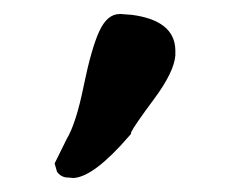

<svg xmlns="http://www.w3.org/2000/svg" viewBox="-20 -720 324 271"><path d="M150.9 -700.2 163.6 -699.2H164.6Q164.6 -699.2 165 -699.2Q226.6 -691.4 227.5 -649.4V-641.6Q225.6 -618.2 197.5 -580.3Q169.4 -542.5 165 -533.2V-531.2L162.1 -527.8Q113.3 -471.2 84.5 -468.8H83.5L72.3 -469.7Q64.9 -471.2 60.5 -477.5L57.1 -489.3L74.2 -523.9Q87.4 -545.9 98.1 -598.6Q108.9 -651.4 120.1 -675.8Q131.3 -700.2 148.9 -700.2Z"/></svg>

Font: Drukaatie burti
Style: Demi
Weight: 600
Version: Version 0.14